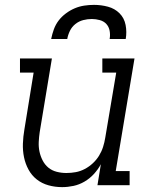

<svg xmlns="http://www.w3.org/2000/svg" viewBox="-20 -760 640 788"><path d="M235 8Q206 8 179 0.5Q152 -7 131 -23.5Q110 -40 97 -64Q84 -88 78.5 -115Q73 -142 74 -170.5Q75 -199 80 -228L118 -462H62V-520H193L143 -218Q140 -198 139 -177.5Q138 -157 142 -138Q146 -119 155 -101.5Q164 -84 178.5 -72Q193 -60 212.5 -55Q232 -50 252 -50Q252 -50 252.5 -50Q253 -50 253 -50Q272 -50 291 -53.5Q310 -57 328 -66.5Q346 -76 361 -90Q376 -104 386.5 -121Q397 -138 403 -157Q409 -176 412 -195L457 -462H400V-520H532L455 -58H512V0H380L394 -86Q382 -64 365 -45.5Q348 -27 326.5 -14.5Q305 -2 281.5 3Q258 8 235 8ZM190 -600Q194 -620 201 -639.5Q208 -659 220.5 -675.5Q233 -692 250.5 -705Q268 -718 287 -726Q306 -734 326 -737Q346 -740 366 -740Q395 -740 423 -732.5Q451 -725 470.5 -705.5Q490 -686 495.5 -657.5Q501 -629 496 -600H430Q433 -617 430 -633.5Q427 -650 416.5 -661.5Q406 -673 389.5 -677.5Q373 -682 357 -682Q339 -682 321.5 -677.5Q304 -673 289.5 -661.5Q275 -650 267 -633.5Q259 -617 256 -600Z"/></svg>

Font: Iosevka Etoile Light Oblique
Style: Regular
Weight: 300
Italic angle: -9°
Designer: Belleve Invis
Foundry: Belleve Invis
Version: Version 15.5.2; ttfautohint (v1.8.4)